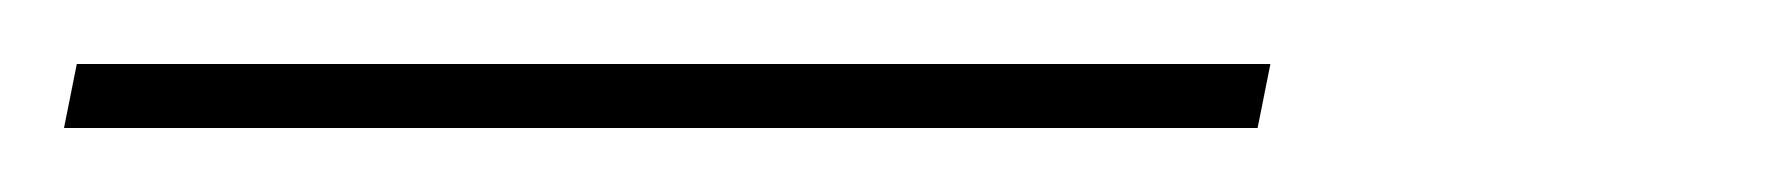

<svg xmlns="http://www.w3.org/2000/svg" viewBox="-21 -20 554 60"><path d="M-1 20 3 0H376L372 20Z"/></svg>

Font: Raleway-v4020 Thin
Style: Italic
Weight: 250
Italic angle: -12°
Designer: Matt McInerney, Pablo Impallari, Rodrigo Fuenzalida
Foundry: Matt McInerney, Pablo Impallari, Rodrigo Fuenzalida
Version: Version 4.020;PS 004.020;hotconv 1.0.88;makeotf.lib2.5.64775